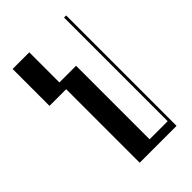

<svg xmlns="http://www.w3.org/2000/svg" viewBox="-232 -874 964 964"><g transform="rotate(-45 250.0 -392.0)"><path d="M168.2 -522H50V-784H168.2V-570H286.5V-48H415V-784H430V0H168.2Z"/></g></svg>

Font: Facade Sud
Style: Regular
Weight: 100
Designer: Éléonore Fines
Foundry: Velvetyne Type Foundry
Version: Version 1.001;Glyphs 3.2 (3202)